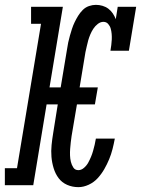

<svg xmlns="http://www.w3.org/2000/svg" viewBox="-50 -763 581 791"><path d="M273 8Q248 8 226.5 -1.5Q205 -11 191.5 -29Q178 -47 171 -70Q164 -93 162 -117Q160 -141 162.5 -165.5Q165 -190 169 -214L188 -333H142L87 0H-30V-70H20L119 -665H78V-735H209L154 -403H200L226 -559Q228 -574 231 -588Q234 -602 238 -616Q242 -630 246.5 -644Q251 -658 257.5 -671.5Q264 -685 272 -698Q280 -711 291 -722Q302 -733 316.5 -738Q331 -743 345 -743Q359 -743 372.5 -739Q386 -735 396.5 -727Q407 -719 414.5 -708Q422 -697 427 -684L435 -735H511L481 -554H405Q407 -566 408.5 -577.5Q410 -589 410.5 -600.5Q411 -612 410 -623.5Q409 -635 406 -645.5Q403 -656 395.5 -664.5Q388 -673 376 -673Q364 -673 353 -664.5Q342 -656 334.5 -644.5Q327 -633 322 -621Q317 -609 313.5 -597Q310 -585 307.5 -572.5Q305 -560 302 -548L278 -403H353L341 -333H267L245 -203Q243 -190 241.5 -176.5Q240 -163 239 -149.5Q238 -136 238.5 -122.5Q239 -109 242 -96.5Q245 -84 252 -73Q259 -62 273 -62Q285 -62 296 -71.5Q307 -81 313.5 -93Q320 -105 325 -117Q330 -129 333.5 -141.5Q337 -154 340 -166.5Q343 -179 345 -192H423Q419 -170 413.5 -148.5Q408 -127 399.5 -106.5Q391 -86 379.5 -66Q368 -46 352.5 -29Q337 -12 315.5 -2Q294 8 273 8Z"/></svg>

Font: Iosevka Slab Oblique
Style: Regular
Weight: 400
Italic angle: -9°
Monospace: yes
Designer: Belleve Invis
Foundry: Belleve Invis
Version: Version 11.1.1; ttfautohint (v1.8.3)